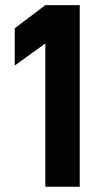

<svg xmlns="http://www.w3.org/2000/svg" viewBox="-20 -710 388 730"><path d="M152.3 -544.9 36.1 -460.9V-602.5L152.3 -690.4H283.2V0H152.3Z"/></svg>

Font: DINish
Style: Bold
Weight: 700
Designer: Bert Driehuis
Foundry: Playbeing
Version: Version 3.008; git-95204e4c-release